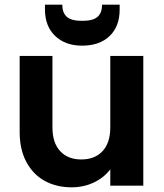

<svg xmlns="http://www.w3.org/2000/svg" viewBox="-20 -793 701 820"><path d="M592 -554V0H451V-70Q424 -34 380.5 -13.5Q337 7 286 7Q221 7 171 -20.5Q121 -48 92.5 -101.5Q64 -155 64 -229V-554H204V-249Q204 -183 237 -147.5Q270 -112 327 -112Q385 -112 418 -147.5Q451 -183 451 -249V-554ZM491 -752Q491 -680 448 -639Q405 -598 331 -598Q259 -598 215.5 -639.5Q172 -681 172 -753V-773H246Q246 -739 265 -721.5Q284 -704 331 -704Q378 -704 397 -721.5Q416 -739 416 -773H491Z"/></svg>

Font: MSTAGE SemiBold
Style: Regular
Weight: 600
Designer: Ninad Kale (Devanagari), Jonny Pinhorn (Latin)
Foundry: Indian Type Foundry
Version: 4.004